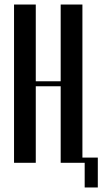

<svg xmlns="http://www.w3.org/2000/svg" viewBox="-20 -719 452 848"><path d="M138 -699V-360H248V-699H344V0H248V-338H138V0H42V-699ZM330 -23H412V109H354V0H330Z"/></svg>

Font: Moniqa Narrow Heading
Style: Bold
Weight: 700
Width: 4
Designer: Rajesh Rajput
Foundry: Rajesh Rajput
Version: Version 1.000